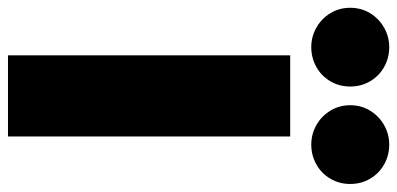

<svg xmlns="http://www.w3.org/2000/svg" viewBox="-339 -718 995 481"><g transform="rotate(90 158.5 -477.5)"><path d="M56.6 -707H259.8V0H56.6ZM-62.5 -857.4Q-62.5 -884.8 -49.1 -907Q-35.6 -929.2 -12.9 -942.1Q9.8 -955.1 36.1 -955.1Q63 -955.1 85.7 -942.4Q108.4 -929.7 121.6 -907.2Q134.8 -884.8 134.8 -857.4Q134.8 -830.1 121.6 -807.6Q108.4 -785.2 85.7 -772.5Q63 -759.8 36.1 -759.8Q9.8 -759.8 -12.9 -772.7Q-35.6 -785.6 -49.1 -807.9Q-62.5 -830.1 -62.5 -857.4ZM181.6 -857.4Q181.6 -884.8 195.1 -907Q208.5 -929.2 231.2 -942.1Q253.9 -955.1 280.3 -955.1Q307.1 -955.1 329.8 -942.4Q352.5 -929.7 365.7 -907.2Q378.9 -884.8 378.9 -857.4Q378.9 -830.1 365.7 -807.6Q352.5 -785.2 329.8 -772.5Q307.1 -759.8 280.3 -759.8Q253.9 -759.8 231.2 -772.7Q208.5 -785.6 195.1 -807.9Q181.6 -830.1 181.6 -857.4Z"/></g></svg>

Font: Wanted Sans ExtraBlack
Style: Regular
Weight: 900
Designer: Original Design by Kil Hyung-jin and Kang Hanbin, Wanted Lab, Inc; Hangeul from Source Han Sans by Jang Soo-young and Ka
Foundry: Wanted Lab, Inc.
Version: Version 1.001